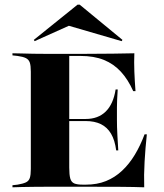

<svg xmlns="http://www.w3.org/2000/svg" viewBox="-20 -798 697 818"><path d="M181.5 -2.4Q150.8 -2.4 122.6 -2Q94.4 -1.6 71.8 -1.2Q49.2 -0.8 33.1 0V-8.9L54.8 -11.3Q78.2 -15.3 90.3 -21Q102.4 -26.6 106.9 -39.5Q111.3 -52.4 111.3 -78.2V-492.7Q111.3 -518.5 106.9 -531.5Q102.4 -544.4 90.3 -550.4Q78.2 -556.5 54.8 -559.7L33.1 -562.1V-571Q49.2 -571 71.8 -570.2Q94.4 -569.4 122.6 -569Q150.8 -568.5 181.5 -568.5H194.4H329.8Q408.9 -568.5 460.9 -569.4Q512.9 -570.2 552.4 -571Q550.8 -533.9 552.4 -493.1Q554 -452.4 557.3 -409.7H547.6Q525.8 -458.9 495.2 -492.3Q464.5 -525.8 422.6 -542.7Q380.6 -559.7 322.6 -559.7H275V-83.9Q275 -53.2 279.4 -37.5Q283.9 -21.8 296.4 -16.5Q308.9 -11.3 333.1 -11.3H346Q393.5 -11.3 431.5 -26.6Q469.4 -41.9 500 -70.6Q530.6 -99.2 554.4 -138.7Q578.2 -178.2 596 -225.8H605.6Q599.2 -166.1 596 -109.3Q592.7 -52.4 594.4 0Q553.2 -1.6 497.2 -2Q441.1 -2.4 357.3 -2.4H194.4ZM245.2 -282.3V-291.1H455.6V-282.3ZM475 -157.3Q469.4 -200.8 453.2 -228.2Q437.1 -255.6 410.1 -269Q383.1 -282.3 344.4 -282.3V-291.1Q398.4 -291.1 430.6 -323Q462.9 -354.8 472.6 -416.9H481.5Q478.2 -366.9 478.2 -340.7Q478.2 -314.5 478.2 -287.1Q478.2 -272.6 478.6 -257.7Q479 -242.7 480.2 -219.8Q481.5 -196.8 483.9 -157.3ZM127.4 -622.6 124.2 -628.2 310.5 -778.2H319.4L501.6 -628.2L498.4 -622.6L241.1 -697.6L326.6 -712.1Z"/></svg>

Font: Playfair 144pt SemiExpanded Black
Style: Regular
Weight: 900
Width: 6
Designer: Claus Eggers Sørensen
Foundry: Claus Eggers Sørensen
Version: Version 2.203